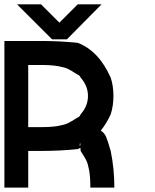

<svg xmlns="http://www.w3.org/2000/svg" viewBox="-20 -853 707 873"><path d="M341.7 -190 345.8 -193.3 344.2 -204.2Q343.3 -203.3 342.5 -195Q341.7 -190.8 341.7 -190ZM346.7 -166.7Q346.7 -175 345.8 -180.8Q340 -177.5 333.3 -175Q251.7 -166.7 166.7 -166.7H108.3V0H0V-666.7H166.7Q251.7 -666.7 333.3 -658.3Q429.2 -621.7 483.3 -500Q495.8 -462.5 495.8 -416.7Q495.8 -370.8 483.3 -333.3Q465 -292.5 438.3 -259.2Q455 -248.3 462.5 -230.8Q470 -213.3 483.3 -166.7Q500 -85 500 0H390.8Q390.8 -48.3 385.4 -77.9Q380 -107.5 373.3 -121.7Q366.7 -135.8 346.7 -166.7ZM333.3 -318.3Q343.3 -323.3 346.7 -333.3Q380 -370.8 380 -416.7Q380 -462.5 346.7 -500Q343.3 -509.2 333.3 -514.2V-513.3Q302.5 -533.3 288.3 -540Q274.2 -546.7 244.6 -552.1Q215 -557.5 166.7 -557.5H108.3V-275H166.7Q215 -275 244.6 -280.4Q274.2 -285.8 288.3 -292.5Q302.5 -299.2 333.3 -319.2ZM441.7 -833.3Q305.8 -695.8 284.2 -674.2H216.7L57.5 -833.3H166.7L250 -750L333.3 -833.3Z"/></svg>

Font: 0xA000-Mono
Style: Mono-Bold
Weight: 700
Version: Version 0.1